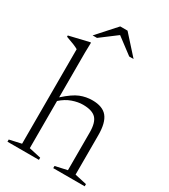

<svg xmlns="http://www.w3.org/2000/svg" viewBox="-210 -969 941 1068"><g transform="rotate(30 261.0 -434.5)"><path d="M218 0H16V-14L92 -31V-638Q72 -650.5 11 -671.5V-679.5L137 -709.5H143L141.5 -644.5V-357.5Q195.5 -406 233 -421Q270.5 -436 311 -436Q377 -436 406.2 -400Q435.5 -364 435.5 -284.5V-31L512 -14V0H310V-14L386.5 -31V-273Q386.5 -336.5 361.8 -362.5Q337 -388.5 277.5 -388.5Q246 -388.5 209.8 -375.8Q173.5 -363 141.5 -334V-31L218 -14ZM365.5 -749 262 -827 158.5 -749H130.5L238.5 -869H285.5L393.5 -749Z"/></g></svg>

Font: Newsreader Text Light
Style: Regular
Weight: 300
Designer: Hugues Gentile
Foundry: Production Type
Version: Version 1.001